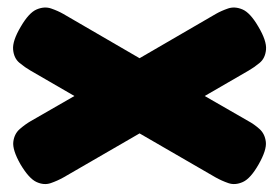

<svg xmlns="http://www.w3.org/2000/svg" viewBox="-20 -493 724 498"><path d="M511 -244 624 -179Q639 -171 653 -158.5Q667 -146 669.5 -125Q672 -104 651 -67Q630 -30 610 -21Q590 -12 572.5 -18Q555 -24 539 -33L342 -147L145 -33Q129 -24 111.5 -18Q94 -12 74.5 -21Q55 -30 33 -67Q12 -104 14.5 -125Q17 -146 31.5 -158.5Q46 -171 60 -179L173 -244L59 -310Q45 -318 30.5 -330Q16 -342 14 -364.5Q12 -387 34 -424Q55 -460 75 -468.5Q95 -477 112.5 -471Q130 -465 144 -457L342 -342L540 -457Q554 -465 571.5 -471Q589 -477 609 -468.5Q629 -460 650 -424Q672 -387 670 -364.5Q668 -342 653.5 -330Q639 -318 625 -310Z"/></svg>

Font: Fredoka Expanded
Style: Bold
Weight: 700
Width: 7
Designer: Ben Nathan
Foundry: Milena B. Brandão, Ben Nathan
Version: Version 2.001